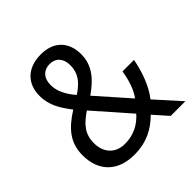

<svg xmlns="http://www.w3.org/2000/svg" viewBox="-195 -872 1028 1028"><g transform="rotate(-45 319.5 -357.5)"><path d="M268 -725C168 -725 106 -667 106 -572C106 -499 140 -448 182 -393C94 -337 44 -280 44 -184C44 -64 117 10 242 10C337 10 400 -25 456 -80L527 0H638L513 -139C557 -195 585 -272 600 -351H513C503 -291 487 -240 458 -201L299 -381C373 -432 422 -489 422 -572C422 -668 364 -725 268 -725ZM265 -655C311 -655 339 -623 339 -573C339 -517 315 -477 251 -435C211 -480 189 -525 189 -572C189 -625 220 -655 265 -655ZM230 -338 405 -139C367 -96 317 -67 248 -67C178 -67 133 -114 133 -187C133 -257 167 -295 230 -338Z"/></g></svg>

Font: Noto Sans Armenian SemiCondensed
Style: Regular
Weight: 400
Width: 4
Designer: Monotype Design Team
Foundry: Monotype Imaging Inc.
Version: Version 2.008